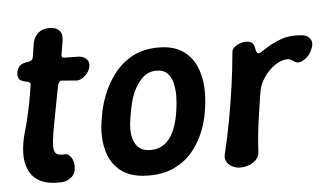

<svg xmlns="http://www.w3.org/2000/svg" viewBox="-47 -709 1361 797"><g transform="rotate(-5 633.0 -310.0)"><path d="M181 9Q125 12 92 -5Q59 -22 44.5 -53Q30 -84 31 -124Q32 -164 44 -207Q54 -241 61.5 -273Q69 -305 75 -337Q81 -369 86 -403Q88 -409 86 -411.5Q84 -414 81 -416Q78 -418 74 -419Q50 -422 41.5 -432Q33 -442 36 -461Q39 -479 50.5 -489Q62 -499 87 -501Q94 -503 99 -506.5Q104 -510 105 -517Q107 -532 110 -548Q113 -564 115 -579Q121 -604 138.5 -618.5Q156 -633 184 -633Q211 -633 224.5 -619.5Q238 -606 235 -579Q233 -564 230 -549Q227 -534 225 -519Q222 -505 235 -505Q250 -505 265.5 -504.5Q281 -504 295 -504Q314 -503 326.5 -491.5Q339 -480 336 -461Q333 -440 315 -423Q297 -406 279 -406Q264 -407 248.5 -408.5Q233 -410 218 -411Q212 -412 207.5 -407.5Q203 -403 200 -394Q191 -347 182 -301Q173 -255 164 -205Q157 -163 157.5 -140.5Q158 -118 168 -111Q178 -104 199 -105Q217 -108 229.5 -88.5Q242 -69 238 -38Q234 -16 216.5 -4Q199 8 181 9Z M796 -225Q790 -188 773 -146Q756 -104 726.5 -68Q697 -32 651.5 -9.5Q606 13 543 13Q493 13 459 -1.5Q425 -16 404 -41.5Q383 -67 373.5 -98Q364 -129 362.5 -162Q361 -195 366 -225L370 -250Q376 -290 393.5 -335.5Q411 -381 441.5 -421.5Q472 -462 518 -487.5Q564 -513 627 -513Q690 -513 727.5 -487.5Q765 -462 783 -421.5Q801 -381 803.5 -335.5Q806 -290 800 -250ZM680 -250Q684 -276 684.5 -304.5Q685 -333 679 -359Q673 -385 657 -401.5Q641 -418 611 -418Q582 -418 561 -401.5Q540 -385 525 -359Q510 -333 502 -304.5Q494 -276 490 -250L486 -225Q482 -204 482.5 -181.5Q483 -159 490 -138.5Q497 -118 513.5 -105Q530 -92 560 -92Q589 -92 610 -105Q631 -118 644 -138.5Q657 -159 664.5 -181.5Q672 -204 676 -225Z M924 13Q907 13 891.5 5.5Q876 -2 868 -15.5Q860 -29 864 -47Q881 -116 893.5 -185Q906 -254 916 -323Q926 -392 932 -461Q932 -482 952 -493.5Q972 -505 992 -505Q1010 -505 1018 -497.5Q1026 -490 1028 -475Q1030 -465 1032.5 -458.5Q1035 -452 1042 -453Q1049 -454 1062 -463.5Q1075 -473 1095 -484Q1115 -495 1141 -504Q1167 -513 1199 -513Q1207 -513 1215.5 -512.5Q1224 -512 1231 -511Q1252 -508 1262 -490Q1272 -472 1256 -442Q1250 -429 1237 -417.5Q1224 -406 1210 -402Q1196 -398 1185 -406Q1180 -410 1173 -414Q1166 -418 1158 -418Q1133 -418 1106 -400Q1079 -382 1059.5 -353.5Q1040 -325 1034 -293Q1028 -251 1021.5 -210Q1015 -169 1010.5 -129Q1006 -89 1004 -47Q1004 -29 992.5 -15.5Q981 -2 962.5 5.5Q944 13 924 13Z"/></g></svg>

Font: Winky Sans Medium
Style: Italic
Weight: 500
Italic angle: -8.97852°
Designer: Simon Atzbach
Foundry: typofactur
Version: Version 1.205